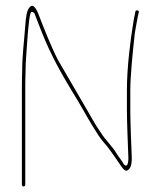

<svg xmlns="http://www.w3.org/2000/svg" viewBox="-20 -635 569 680"><path d="M69.5 19V-325C69.5 -344.3 69.8 -363.7 70.5 -382.1C70.5 -400 71.2 -417.1 72.5 -432.6C75.6 -469.4 77 -506.3 81 -542.3L83.5 -564.8C84.3 -571.3 85.7 -578.6 87.7 -586.8C91.1 -600.2 102 -587.8 102 -587.8C110.3 -567.1 114.3 -554.9 129 -518.3C160.1 -440.6 197.6 -373.3 239.3 -305C259.3 -274.2 289.8 -217.3 309.8 -185.5C321.8 -166.4 332.2 -148.8 345.6 -132.9C364.3 -112.4 376.8 -92.8 392.1 -71.4C403.4 -55.6 418.7 -27.1 429.1 -30.6C443.1 -35.3 447.7 -54.6 446.5 -81.7C445.1 -109.5 441.5 -209.8 441.5 -241V-317C441.5 -363.1 450.2 -451.8 454.5 -489.7C457.6 -527.4 463.2 -547.1 468.6 -579.2C468.6 -579.4 468.7 -579.6 468.7 -579.8C469.7 -583.6 470.8 -588.3 471.6 -591.5C472.5 -595.5 470.5 -597.5 466.7 -598.1C462.7 -598.8 460 -597.3 459.4 -593.7L457.4 -582.7C457.4 -582.5 457.3 -582.3 457.3 -582.2C455.3 -574.4 453.7 -566.2 452.4 -556.9C441.9 -493.7 429.5 -396.2 429.5 -317V-241C429.5 -210.1 433.1 -109.5 434.5 -81.5C435.2 -72.3 434.5 -63.2 432.2 -55C428.4 -41 418.3 -53.6 418.3 -53.6C411.4 -67.4 401.4 -77 393.5 -90.2C378.4 -116.7 354.3 -137.3 336.6 -166.1C325.7 -183.9 336.9 -165.6 336.8 -165.7C318.6 -192 313.8 -201.2 294 -235.8C259.6 -295.8 221.4 -359.5 185.4 -422.4C165.4 -460.5 134.7 -535.7 118 -580.4C111.8 -598 100.7 -617.6 91.7 -614.2C90.1 -613.6 87.9 -612.3 85.3 -609.7C74 -598.4 71.4 -570.8 69.5 -543.5C65.6 -489.6 58.5 -439.5 58.5 -381.9C57.8 -363.7 57.5 -345 57.5 -325V19C57.5 22.8 60.4 25.5 63.5 25.5C66.6 25.5 69.5 22.8 69.5 19Z"/></svg>

Font: Take Off
Style: Hairball
Weight: 400
Foundry: Cannot Into Space Fonts
Version: Version 0.89